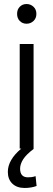

<svg xmlns="http://www.w3.org/2000/svg" viewBox="-20 -741 264 955"><path d="M112 -623Q92 -623 78.5 -636.5Q65 -650 65 -672Q65 -694 78.5 -707.5Q92 -721 112 -721Q132 -721 146.5 -707.5Q161 -694 161 -672Q161 -650 146.5 -636.5Q132 -623 112 -623ZM103 194Q64 194 41.5 172.5Q19 151 19 114Q19 54 86 -2H78V-522H147V0Q111 27 95.5 51Q80 75 80 98Q80 141 119 141Q127 141 136.5 140Q146 139 157 135L162 184Q149 189 133.5 191.5Q118 194 103 194Z"/></svg>

Font: Ubuntu Sans Condensed
Style: Regular
Weight: 400
Width: 3
Designer: Dalton Maag Ltd
Foundry: Dalton Maag Ltd
Version: Version 1.006; ttfautohint (v1.8.4.7-5d5b)